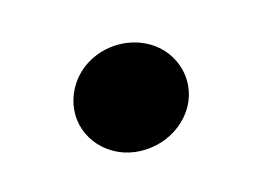

<svg xmlns="http://www.w3.org/2000/svg" viewBox="-41 -463 381 289"><g transform="rotate(15 149.0 -318.5)"><path d="M150.6 -233.7C195.3 -233.7 238.3 -271.3 241.8 -318.9C245.7 -365.1 208.8 -402.7 163.4 -402.7C116.5 -402.7 74.6 -365.4 71.4 -318.9C68.2 -271.3 103 -233.7 150.6 -233.7Z"/></g></svg>

Font: Magic Ui Pro
Style: Bold Italic
Weight: 700
Italic angle: -9.39999°
Designer: Stefan Endress, Andreas Faust
Version: Version 1.000;FEAKit 1.0